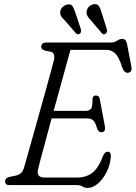

<svg xmlns="http://www.w3.org/2000/svg" viewBox="-20 -909 666 943"><path d="M358 0H25.5Q14 0 9.2 -5.5Q4.5 -11 5 -19Q5 -34.5 25 -40L57.5 -46.5Q72.5 -50 82 -58Q91.5 -66 97.5 -84Q101 -95.5 111.8 -133.8Q122.5 -172 137.8 -226.5Q153 -281 170 -341.2Q187 -401.5 202.5 -457.5Q218 -513.5 229.2 -555Q240.5 -596.5 244.5 -612Q248.5 -628.5 245.2 -640Q242 -651.5 231 -654.5L200 -660.5Q182.5 -666 182.5 -679Q182.5 -700 207.5 -700H523.5Q541.5 -700 554.8 -709Q568 -718 580.5 -718Q599 -718 604 -692.5L625.5 -581Q628 -567 623 -559.8Q618 -552.5 609 -551.5Q589.5 -550 580 -578.5Q564.5 -629 546 -646.5Q527.5 -664 502.5 -664H326Q319.5 -641.5 306.8 -594.8Q294 -548 277.5 -487.8Q261 -427.5 243.5 -364.5H401Q420 -364.5 427.8 -376Q435.5 -387.5 434 -423Q436 -440 450.5 -440Q460 -440 464.5 -435Q469 -430 470 -422.5L495.5 -286.5Q497.5 -272.5 492.2 -266Q487 -259.5 478.5 -259.5Q463 -259.5 456.5 -279Q447.5 -310.5 436.8 -319Q426 -327.5 406 -327.5H233.5Q217.5 -268 203.2 -215.2Q189 -162.5 179.2 -126.2Q169.5 -90 167.5 -80Q156 -37 199 -37H358Q402.5 -37 433 -60Q463.5 -83 487 -145.5Q496 -164 508.5 -164Q525 -164 524.5 -141Q522 -101 504.5 -65.8Q487 -30.5 461.8 -8.2Q436.5 14 409.5 14Q396 14 385 7Q374 0 358 0ZM479.5 -845.5 504.5 -766Q506 -759.5 505.2 -753.8Q504.5 -748 499.5 -744Q489 -736 480 -746L426.5 -809Q416.5 -819 410.5 -828.8Q404.5 -838.5 405 -850Q406 -864.5 415.8 -875Q425.5 -885.5 439 -888Q458 -891.5 465.8 -879.2Q473.5 -867 479.5 -845.5ZM350.5 -845.5 377 -766Q378.5 -760 378 -754.2Q377.5 -748.5 372.5 -744Q362.5 -736.5 352.5 -746L299 -808Q288.5 -817.5 282 -826.8Q275.5 -836 275.5 -848Q276 -862 285.8 -872.8Q295.5 -883.5 309 -886.5Q328 -891 336 -879Q344 -867 350.5 -845.5Z"/></svg>

Font: Fraunces 72pt S100 Light
Style: Italic
Weight: 300
Italic angle: -16°
Version: Version 1.000; ttfautohint (v1.8.3)